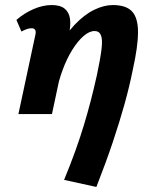

<svg xmlns="http://www.w3.org/2000/svg" viewBox="-20 -452 596 761"><path d="M234 261Q260 198 279 145Q298 92 312.5 44Q327 -4 339.5 -52Q352 -100 364 -154Q378 -220 382.5 -258Q387 -296 380 -312.5Q373 -329 355 -329Q334 -329 311 -309Q288 -289 266.5 -254.5Q245 -220 228.5 -175.5Q212 -131 202 -81L141 -94Q167 -185 202 -249Q237 -313 275.5 -353.5Q314 -394 353 -413Q392 -432 427 -432Q480 -432 503.5 -406.5Q527 -381 527 -324.5Q527 -268 506 -174Q493 -109 473.5 -39Q454 31 427 111.5Q400 192 362 289ZM53 0 120 -313Q122 -320 121.5 -326Q121 -332 117.5 -336Q114 -340 104 -340Q95 -340 84.5 -336Q74 -332 65 -327L45 -373Q76 -400 113 -416Q150 -432 185 -432Q219 -432 236.5 -417.5Q254 -403 257.5 -377Q261 -351 253 -315L186 0Z"/></svg>

Font: Ysabeau ExtraBold
Style: Italic
Weight: 800
Italic angle: -12°
Designer: Christian Thalmann (Catharsis Fonts)
Version: Version 2.002